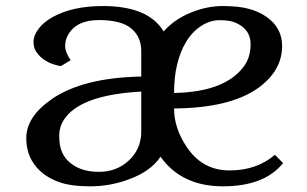

<svg xmlns="http://www.w3.org/2000/svg" viewBox="-20 -620 1039 649"><path d="M937 -68.8Q873.5 9.8 733.6 9.8Q593.8 9.8 522.5 -90.3Q489.7 -40.5 414.1 -13.2Q351.6 9.8 285.6 9.8Q219.7 9.8 180.7 -4.2Q141.6 -18.1 116.7 -41Q68.8 -85 68.8 -152.8Q68.8 -225.6 155.3 -285.2Q260.3 -357.4 457.5 -361.3V-446.8Q457.5 -495.6 423.6 -523.9Q389.6 -552.2 314 -552.2Q236.8 -552.2 209 -500Q200.2 -483.9 200.2 -464.1Q200.2 -444.3 218.8 -416.5L185.5 -396.5Q128.9 -406.2 102.5 -444.8Q93.3 -458 93.3 -479Q93.3 -500 110.4 -522.7Q127.4 -545.4 158.2 -562.5Q225.6 -599.6 328.1 -599.6Q481.4 -599.6 533.2 -513.7Q568.8 -554.2 623.8 -576.9Q678.7 -599.6 732.7 -599.6Q786.6 -599.6 821.3 -590.1Q856 -580.6 880.9 -563Q933.6 -525.9 933.6 -464.8Q933.6 -381.3 853.5 -323.2Q758.8 -254.9 568.4 -253.4Q568.4 -186.5 611.3 -123Q664.1 -43.9 755.9 -43.9Q847.7 -43.9 909.2 -96.7ZM568.4 -305.7Q741.2 -309.1 804.7 -396Q827.1 -426.8 827.1 -470.7Q827.1 -522.5 774.4 -543.9Q756.3 -551.8 722.7 -551.8Q689 -551.8 658.4 -531.2Q627.9 -510.7 607.9 -476.6Q568.4 -409.2 568.4 -305.7ZM203.6 -225.6Q180.2 -196.8 180.2 -161.6Q180.2 -126.5 189.7 -105.5Q199.2 -84.5 216.8 -69.8Q253.9 -39.1 314 -39.1Q374 -39.1 415 -77.1Q457.5 -116.2 457.5 -175.8V-310.5Q263.2 -299.8 203.6 -225.6Z"/></svg>

Font: Metamorphous
Style: Regular
Weight: 400
Designer: James Grieshaber
Foundry: James Grieshaber
Version: Version 1.001